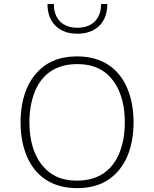

<svg xmlns="http://www.w3.org/2000/svg" viewBox="-20 -950 782 975"><path d="M371.6 -663.6C307.6 -663.6 254.4 -648.9 211.9 -620.1C126.5 -562 84.5 -458 84.5 -328.6C84.5 -264.2 95.2 -207 116.2 -156.7C158.7 -56.2 244.1 5.4 371.6 5.4C435.5 5.4 488.8 -9.3 531.2 -38.1C616.2 -95.7 658.2 -199.7 658.2 -328.6C658.2 -393.6 647.5 -451.2 626.5 -501.5C584 -602.1 499 -663.6 371.6 -663.6ZM371.6 -624.5C427.7 -624.5 473.6 -611.3 509.3 -585.4C580.6 -532.7 613.8 -439.9 613.8 -328.6C613.8 -273.4 605.5 -223.1 588.4 -178.7C554.2 -88.9 483.4 -32.7 371.6 -32.7C315.4 -32.7 270 -45.9 234.4 -72.3C163.1 -124.5 129.4 -217.8 129.4 -328.6C129.4 -383.8 137.7 -434.1 154.8 -479C188.5 -568.4 259.8 -624.5 371.6 -624.5ZM493.2 -929.7C493.2 -854 448.7 -809.1 373 -809.1C297.4 -809.1 253.4 -854 253.4 -929.7H221.2C221.2 -882.3 234.9 -845.7 262.2 -818.8C289.6 -792 326.7 -778.8 373 -778.8C419.4 -778.8 456.5 -792 483.9 -818.8C511.2 -845.7 524.9 -882.3 524.9 -929.7Z"/></svg>

Font: Estedad ExtraLight
Style: Regular
Weight: 200
Designer: Amin Abedi
Version: Version 7.3